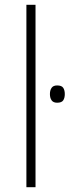

<svg xmlns="http://www.w3.org/2000/svg" viewBox="-20 -780 290 800"><path d="M128 0H90V-760H128ZM218 -424Q237 -424 243.5 -414Q250 -404 250 -388Q250 -372 243.5 -362Q237 -352 218 -352Q202 -352 195 -362Q188 -372 188 -388Q188 -404 195 -414Q202 -424 218 -424Z"/></svg>

Font: Noto Sans ExtraLight
Style: Regular
Weight: 200
Designer: Monotype Design Team
Foundry: Monotype Imaging Inc.
Version: Version 2.007